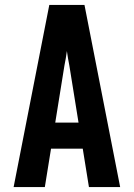

<svg xmlns="http://www.w3.org/2000/svg" viewBox="-20 -755 540 775"><path d="M35 0 179 -735H321L465 0H339L314 -155H186L161 0ZM297 -260 260 -490Q257 -505 254.5 -519.5Q252 -534 250 -549Q248 -534 245.5 -519.5Q243 -505 240 -490L203 -260Z"/></svg>

Font: Iosevka SS04 Extrabold
Style: Regular
Weight: 800
Monospace: yes
Designer: Belleve Invis
Foundry: Belleve Invis
Version: Version 19.0.0; ttfautohint (v1.8.4)